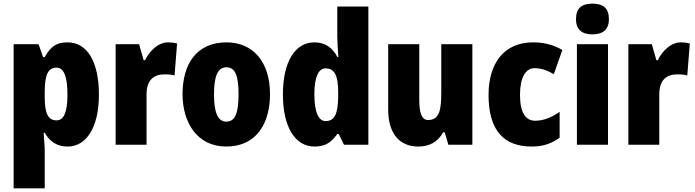

<svg xmlns="http://www.w3.org/2000/svg" viewBox="-20 -862 3823 1056"><path d="M351 -629C293 -629 260 -609 226 -548H217L192 -619H55V174H226V-30C226 -57 223 -89 220 -132H226C254 -83 293 -56 352 -56C455 -56 524 -161 524 -342C524 -522 460 -629 351 -629ZM291 -490C330 -490 351 -444 351 -341C351 -245 331 -200 291 -200C243 -200 226 -241 226 -329V-356C226 -450 244 -490 291 -490Z M905 -629C848 -629 801 -579 778 -531H770L745 -619H616V-66H786V-342C786 -423 826 -453 886 -453C911 -453 927 -451 940 -447L954 -623C937 -627 921 -629 905 -629Z M1465 -344C1465 -526 1368 -629 1226 -629C1061 -629 984 -510 984 -344C984 -186 1066 -56 1224 -56C1395 -56 1465 -189 1465 -344ZM1157 -343C1157 -444 1178 -492 1225 -492C1275 -492 1292 -443 1292 -344C1292 -244 1275 -193 1225 -193C1177 -193 1157 -245 1157 -343Z M1710 -56C1770 -56 1802 -79 1835 -125H1843L1872 -66H2006V-826H1835V-661C1835 -632 1838 -591 1841 -548H1836C1807 -602 1767 -629 1709 -629C1604 -629 1536 -524 1536 -343C1536 -163 1603 -56 1710 -56ZM1771 -196C1733 -196 1709 -243 1709 -344C1709 -439 1732 -486 1771 -486C1821 -486 1840 -444 1840 -356V-329C1839 -236 1820 -196 1771 -196Z M2578 -619H2407V-355C2407 -260 2398 -202 2335 -202C2299 -202 2286 -240 2286 -314V-619H2115V-259C2115 -126 2179 -56 2280 -56C2342 -56 2388 -81 2417 -134H2426L2446 -66H2578Z M2905 -56C2967 -56 3016 -73 3058 -105V-247C3015 -216 2969 -198 2923 -198C2870 -198 2840 -244 2840 -340C2840 -436 2871 -487 2920 -487C2956 -487 2989 -476 3026 -454L3073 -587C3027 -614 2975 -629 2912 -629C2751 -629 2667 -513 2667 -340C2667 -144 2751 -56 2905 -56Z M3238 -842C3180 -842 3148 -817 3148 -757C3148 -698 3182 -673 3238 -673C3295 -673 3329 -698 3329 -757C3329 -817 3297 -842 3238 -842ZM3324 -619H3153V-66H3324Z M3725 -629C3668 -629 3621 -579 3598 -531H3590L3565 -619H3436V-66H3606V-342C3606 -423 3646 -453 3706 -453C3731 -453 3747 -451 3760 -447L3774 -623C3757 -627 3741 -629 3725 -629Z"/></svg>

Font: Noto Sans Malayalam UI Condensed Black
Style: Regular
Weight: 900
Width: 3
Designer: Jelle Bosma - Monotype Design Team
Foundry: Monotype Imaging Inc.
Version: Version 2.104